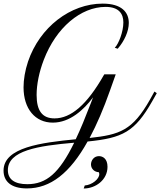

<svg xmlns="http://www.w3.org/2000/svg" viewBox="-20 -806 904 1083"><path d="M644 -531.2C681.2 -574.2 706.5 -628.9 706.5 -676.8C706.5 -736.8 666.5 -785.6 559.1 -785.6C377 -785.6 204.1 -652.8 138.2 -459C121.1 -407.7 112.8 -356.9 112.8 -313.5C112.8 -191.9 178.7 -114.3 277.8 -114.3C375 -114.3 453.1 -187.5 504.9 -256.8L492.2 -223.6C461.4 -143.6 434.1 -76.7 407.2 -20.5C213.4 -1.5 0 24.9 0 156.2C0 217.3 42.5 256.8 131.8 256.8C264.2 256.8 374.5 170.9 474.1 -7.8C671.4 -27.3 740.7 -62 838.9 -235.4L864.3 -280.3L851.1 -289.6L826.2 -244.6C727.5 -70.3 656.7 -46.4 485.4 -27.8C525.4 -102.5 564 -191.9 601.1 -297.4L632.8 -386.7H568.4L564.5 -380.4C470.7 -215.8 380.4 -138.2 287.6 -138.2C219.2 -138.2 186.5 -180.2 186.5 -270.5C186.5 -330.6 201.2 -401.4 227.1 -468.8C296.4 -649.9 435.5 -767.1 575.7 -767.1C651.9 -767.1 675.8 -727.1 675.8 -679.7C675.8 -626.5 649.4 -558.6 627.4 -536.6ZM133.8 232.9C61.5 232.9 24.4 205.1 24.4 153.8C24.4 43.9 191.9 16.6 398.4 -1C314 171.4 241.2 232.9 133.8 232.9ZM452.1 257.3C519 257.3 586.4 209 586.4 134.8C586.4 89.4 560.1 74.7 538.1 74.7C509.3 74.7 493.2 99.6 493.2 121.6C493.2 147 514.6 165 536.6 165C539.6 168.5 540 172.9 540 176.8C540 203.1 500 237.3 458 240.2Z"/></svg>

Font: Petit Formal Script
Style: Regular
Weight: 400
Designer: Pablo Impallari, Brenda Gallo, Rodrigo Fuenzalida
Foundry: Pablo Impallari, Brenda Gallo, Rodrigo Fuenzalida
Version: Version 1.001